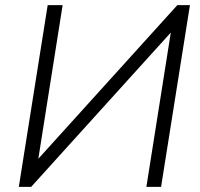

<svg xmlns="http://www.w3.org/2000/svg" viewBox="-20 -725 776 745"><path d="M53 0 165 -705H223L123 -73L98 -75L668 -705H717L605 0H548L648 -632L672 -631L101 0Z"/></svg>

Font: Nunito Sans 12pt Light
Style: Italic
Weight: 300
Italic angle: -9°
Designer: Vernon Adams
Foundry: Vernon Adams
Version: Version 3.101;gftools[0.9.27]